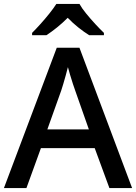

<svg xmlns="http://www.w3.org/2000/svg" viewBox="-20 -961 696 981"><path d="M539 0 464 -204H189L115 0H0L270 -717H386L655 0ZM364 -499Q360 -510 352.5 -532.5Q345 -555 338 -579Q331 -603 327 -618Q322 -598 315.5 -574.5Q309 -551 303 -531Q297 -511 293 -499L222 -300H434ZM386 -941Q398 -919 420.5 -891.5Q443 -864 467.5 -837.5Q492 -811 511 -793V-781H436Q410 -797 381 -820Q352 -843 326 -870Q299 -843 271 -820.5Q243 -798 217 -781H144V-793Q163 -812 186.5 -838Q210 -864 232 -891.5Q254 -919 268 -941Z"/></svg>

Font: Noto Sans NKo Unjoined Medium
Style: Regular
Weight: 500
Designer: Monotype Design Team
Foundry: Monotype Imaging Inc.
Version: Version 2.004